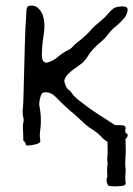

<svg xmlns="http://www.w3.org/2000/svg" viewBox="-20 -521 478 688"><path d="M365.2 -12.7Q352.5 -20 341.3 -32.7Q329.1 -45.4 310.1 -57.6Q294.4 -66.4 268.6 -91.3Q250.5 -108.9 230 -125.5Q216.3 -136.7 178.2 -174.8Q162.6 -190.4 144.5 -190.4Q140.1 -190.4 135 -189.2Q129.9 -188 126.5 -178.2Q120.6 -161.6 120.6 -147L121.1 -142.1Q126.5 -115.2 126.5 -87.9Q126.5 -74.7 125 -61Q122.6 -44.9 122.6 -37.1Q122.6 -27.3 124.5 -16.6Q124.5 -11.2 119.6 -8.3Q110.4 -2.9 82 0.5H78.1Q72.8 0.5 71.8 -5.9Q70.8 -12.2 65.9 -14.6Q63.5 -17.1 63.5 -18.6Q63.5 -33.2 63 -43Q62.5 -44.4 62 -65.4Q62 -76.2 63.5 -81.3Q64.9 -86.4 64.9 -90.8V-92.8Q61 -107.4 61 -120.6Q61 -128.4 62.3 -136.7Q63.5 -145 64.5 -190.4Q69.8 -409.2 72.3 -439.9Q74.2 -461.4 74.2 -474.1V-477.1Q74.2 -485.4 76.7 -493.2Q79.1 -501 92.3 -501Q103.5 -501 112.8 -495.1Q139.2 -475.6 139.2 -426.8Q139.2 -415 135.7 -390.1Q130.4 -356.9 129.9 -323.7Q129.9 -296.4 147 -296.4Q168 -299.8 191.9 -320.8Q207 -333.5 224.1 -341.3Q234.4 -346.2 242.7 -356Q248 -361.8 253.4 -366.2Q289.1 -393.1 310.5 -418.9Q323.2 -432.1 337.4 -442.9Q356.9 -459 365.2 -469.7Q383.3 -491.7 395.3 -494.9Q407.2 -498 418 -498Q437.5 -498 437.5 -485.8Q436 -468.8 424.3 -455.1Q412.6 -441.4 397.5 -428.7Q379.4 -414.6 368.2 -399.2Q356.9 -383.8 341.8 -371.1Q307.1 -341.3 297.9 -324.2Q291 -313 282.7 -303.2Q271 -291 253.4 -279.3Q213.9 -253.4 210.4 -231.9Q210.4 -225.6 215.1 -214.6Q219.7 -203.6 225.1 -200.2Q233.4 -194.3 237.8 -186.5Q248 -171.4 275.4 -151.9Q305.7 -127.4 356 -96.2Q374 -85 392.1 -72.8H393.1L415.5 -72.3Q430.2 -72.3 430.2 -62Q430.2 -59.6 428.7 -55.7L429.2 -46.4Q432.1 -43.9 435.5 -41.5Q437.5 -39.6 437.5 -36.6Q437.5 -30.8 429.7 -22.5L430.7 18.6L428.7 65.9Q428.7 74.7 430.2 83.5Q430.2 100.6 429.2 106V129.4Q430.7 132.3 430.7 135.3Q430.7 146.5 401.9 146.5L389.6 147Q385.3 147 379.9 146.2Q374.5 145.5 369.1 145Q361.8 136.2 361.8 125.5Q361.8 119.1 364.7 112.3Q363.8 102.5 363.8 88.9Q363.8 77.6 365.7 63.5Q364.3 56.2 364.3 48.3L365.7 24.9Q365.7 2 365.2 -12.7Z"/></svg>

Font: Kurland
Style: Regular
Weight: 400
Designer: GGBot
Version: 0.22